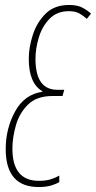

<svg xmlns="http://www.w3.org/2000/svg" viewBox="-20 -744 387 774"><path d="M136 10Q165 10 185.5 4Q206 -2 219 -10V-36Q201 -26 182 -20.5Q163 -15 137 -15Q30 -15 30 -145Q30 -189 44 -238.5Q58 -288 93 -322.5Q128 -357 192 -357H232L239 -382H211Q123 -382 123 -507Q123 -548 136.5 -593Q150 -638 180 -668.5Q210 -699 258 -699Q284 -699 300.5 -689.5Q317 -680 330 -668L347 -689Q333 -702 312.5 -713Q292 -724 259 -724Q199 -724 163.5 -688.5Q128 -653 112 -602.5Q96 -552 96 -507Q96 -408 151 -376V-374Q79 -364 41 -295Q3 -226 3 -143Q3 10 136 10Z"/></svg>

Font: Noto Sans Display Condensed Thin
Style: Italic
Weight: 250
Width: 3
Italic angle: -12°
Designer: Monotype Design Team
Foundry: Monotype Imaging Inc.
Version: Version 1.900